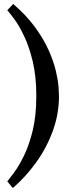

<svg xmlns="http://www.w3.org/2000/svg" viewBox="-20 -737 355 973"><path d="M279 -251Q279 -160 248 -74.5Q217 11 164 85Q111 159 45 216L17 182Q28 169 52 136.5Q76 104 102 51Q128 -2 146 -77Q164 -152 164 -251Q164 -350 146 -425Q128 -500 102.5 -553.5Q77 -607 53 -639.5Q29 -672 17 -685L47 -717Q115 -658 158.5 -598Q202 -538 227 -481.5Q252 -425 263 -378Q274 -331 276.5 -298Q279 -265 279 -251Z"/></svg>

Font: Libertinus Serif SemiBold
Style: Regular
Weight: 600
Designer: Philipp H. Poll, Khaled Hosny
Foundry: Caleb Maclennan
Version: Version 7.051;RELEASE